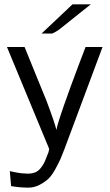

<svg xmlns="http://www.w3.org/2000/svg" viewBox="-20 -688 506 882"><path d="M171 -534 313 -668H397Q366 -644 336.5 -620Q307 -596 293 -585Q279 -574 265.5 -563Q252 -552 245.5 -548Q239 -544 233 -540.5Q227 -537 220 -534ZM12 -472H93Q110 -430 143.5 -347.5Q177 -265 194 -224Q233 -120 239 -91Q244 -119 274.5 -206Q305 -293 338 -380Q371 -467 373 -472H451L276 -3Q264 28 258 42Q252 56 235.5 86.5Q219 117 203.5 132Q188 147 163 160.5Q138 174 110 174Q73 174 31 167L25 98Q72 109 95 109Q121 112 144 103Q158 96 169 81.5Q180 67 186 53.5Q192 40 202 13V14Q205 2 206 -3Q205 -7 201.5 -15Q198 -23 196 -28Z"/></svg>

Font: Coval
Style: Light
Weight: 300
Foundry: Context Ltd
Version: Version 001.000